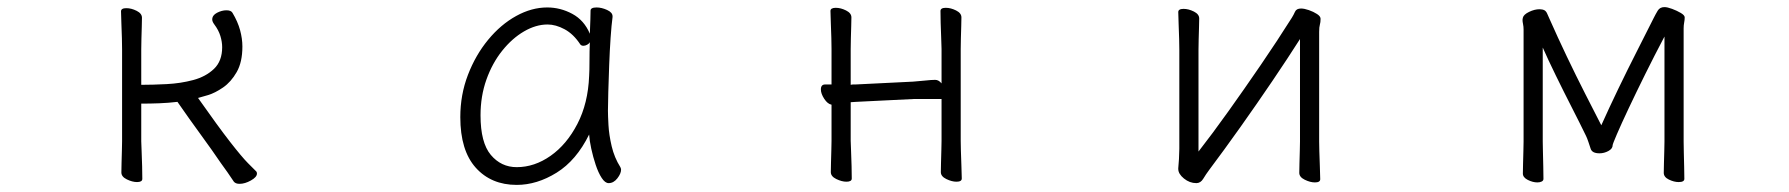

<svg xmlns="http://www.w3.org/2000/svg" viewBox="-20 -505 5040 541"><path d="M324 -366Q324 -376 323.5 -397Q323 -418 322 -440Q321 -462 321 -473Q321 -482 336 -482Q350 -482 365 -474.5Q380 -467 380 -455Q380 -447 379.5 -430.5Q379 -414 378.5 -396Q378 -378 378 -366V-266Q410 -266 449.5 -268Q489 -270 524.5 -279.5Q560 -289 583 -311Q606 -333 606 -372Q606 -387 601 -403.5Q596 -420 584 -436Q578 -444 578 -450Q578 -462 591.5 -469Q605 -476 618 -476Q631 -476 635 -469Q650 -444 656.5 -420Q663 -396 663 -374Q663 -330 647 -302Q631 -274 608.5 -258.5Q586 -243 566 -237Q546 -231 538 -229Q595 -148 628.5 -105Q662 -62 679 -45Q696 -28 700 -24Q704 -21 704 -16Q704 -6 687 3.5Q670 13 655 13Q644 13 639 7Q631 -5 621 -19.5Q611 -34 602 -46Q579 -80 546.5 -124.5Q514 -169 480 -218Q455 -215 429 -214Q403 -213 378 -213V-107Q378 -101 379 -80Q380 -59 380.5 -36Q381 -13 381 -1Q381 8 366 8Q353 8 337.5 0.5Q322 -7 322 -19Q322 -27 322.5 -45.5Q323 -64 323.5 -82Q324 -100 324 -107Z M1706 -457Q1703 -435 1700.5 -398.5Q1698 -362 1696.5 -321.5Q1695 -281 1694 -246Q1693 -211 1693 -193Q1693 -180 1694.5 -152.5Q1696 -125 1703.5 -93Q1711 -61 1728 -34Q1730 -30 1730 -27Q1730 -16 1719.5 -2.5Q1709 11 1695 11Q1685 11 1675.5 -3.5Q1666 -18 1658.5 -40.5Q1651 -63 1646 -86Q1641 -109 1640 -126Q1604 -53 1548.5 -18.5Q1493 16 1436 16Q1364 16 1320.5 -32.5Q1277 -81 1277 -175Q1277 -238 1298.5 -294Q1320 -350 1355.5 -393Q1391 -436 1434.5 -460Q1478 -484 1522 -484Q1559 -484 1592.5 -466Q1626 -448 1642 -410Q1643 -433 1643.5 -450.5Q1644 -468 1644 -475Q1644 -484 1661 -484Q1675 -484 1690.5 -477Q1706 -470 1706 -459ZM1642 -386Q1640 -382 1634.5 -379Q1629 -376 1624 -376Q1618 -376 1615 -380Q1596 -409 1571 -422.5Q1546 -436 1523 -436Q1490 -436 1456.5 -416.5Q1423 -397 1395 -362Q1367 -327 1350.5 -280.5Q1334 -234 1334 -180Q1334 -103 1363 -68.5Q1392 -34 1436 -34Q1486 -34 1531.5 -66Q1577 -98 1607 -156Q1637 -214 1640 -291Q1641 -306 1641 -333.5Q1641 -361 1642 -386Z M2633 -226H2554L2392 -218Q2388 -218 2384.5 -217.5Q2381 -217 2377 -217V-108Q2377 -102 2378 -81Q2379 -60 2379.5 -37Q2380 -14 2380 -2Q2380 7 2365 7Q2352 7 2336.5 -0.5Q2321 -8 2321 -20Q2321 -28 2321.5 -46.5Q2322 -65 2322.5 -83Q2323 -101 2323 -108V-210Q2312 -212 2302.5 -226.5Q2293 -241 2293 -253Q2293 -267 2305 -267H2323V-367Q2323 -377 2322.5 -398Q2322 -419 2321 -441Q2320 -463 2320 -474Q2320 -483 2335 -483Q2349 -483 2364 -475.5Q2379 -468 2379 -456Q2379 -448 2378.5 -431.5Q2378 -415 2377.5 -397Q2377 -379 2377 -367V-266Q2381 -267 2384.5 -267Q2388 -267 2391 -267L2553 -275Q2568 -276 2586.5 -278Q2605 -280 2615 -280Q2625 -280 2633 -270V-367Q2633 -377 2632 -398Q2631 -419 2630.5 -441Q2630 -463 2630 -474Q2630 -483 2645 -483Q2659 -483 2674 -475.5Q2689 -468 2689 -456Q2689 -448 2688.5 -431.5Q2688 -415 2687.5 -397Q2687 -379 2687 -367V-108Q2687 -102 2687.5 -81Q2688 -60 2689 -37Q2690 -14 2690 -2Q2690 7 2675 7Q2662 7 2646.5 -0.5Q2631 -8 2631 -20Q2631 -28 2631.5 -46.5Q2632 -65 2632.5 -83Q2633 -101 2633 -108Z M3643 -395Q3610 -343 3566 -278Q3522 -213 3475.5 -147.5Q3429 -82 3387 -26Q3378 -14 3370.5 -1.5Q3363 11 3351 11Q3332 11 3316 -2Q3300 -15 3300 -29V-31Q3301 -40 3302 -57Q3303 -74 3303 -86V-364Q3303 -374 3302.5 -395Q3302 -416 3301 -438Q3300 -460 3300 -471Q3300 -480 3315 -480Q3329 -480 3344 -472.5Q3359 -465 3359 -453Q3359 -445 3358.5 -428.5Q3358 -412 3357.5 -394Q3357 -376 3357 -364V-78Q3396 -128 3441 -191Q3486 -254 3532.5 -322Q3579 -390 3620 -455Q3625 -463 3629 -472Q3633 -481 3646 -481Q3655 -481 3668 -476.5Q3681 -472 3691 -465.5Q3701 -459 3701 -452Q3701 -442 3699 -435.5Q3697 -429 3697 -415V-106Q3697 -100 3697.5 -79Q3698 -58 3699 -35Q3700 -12 3700 0Q3700 9 3685 9Q3672 9 3656.5 1.5Q3641 -6 3641 -18Q3641 -26 3641.5 -44.5Q3642 -63 3642.5 -81Q3643 -99 3643 -106Z M4670 -402Q4642 -349 4616 -296.5Q4590 -244 4569 -199.5Q4548 -155 4536 -127Q4524 -99 4524 -96Q4524 -86 4512 -79.5Q4500 -73 4487 -73Q4466 -73 4462 -86Q4459 -95 4455.5 -105.5Q4452 -116 4449 -122Q4432 -157 4409 -202Q4386 -247 4364 -292Q4342 -337 4327 -371V-106Q4327 -100 4327.5 -79Q4328 -58 4328.5 -35.5Q4329 -13 4329 -1Q4329 4 4324 6.5Q4319 9 4312 9Q4299 9 4285 2Q4271 -5 4271 -16Q4271 -24 4271.5 -43Q4272 -62 4272.5 -80.5Q4273 -99 4273 -106V-422Q4273 -430 4271.5 -437Q4270 -444 4270 -449Q4270 -451 4270.5 -452.5Q4271 -454 4271 -455Q4273 -464 4288.5 -471.5Q4304 -479 4318 -479Q4326 -479 4332 -476Q4337 -473 4340 -465.5Q4343 -458 4346 -452Q4369 -400 4395 -345.5Q4421 -291 4446.5 -241Q4472 -191 4492 -152Q4514 -201 4540 -255Q4566 -309 4592.5 -361Q4619 -413 4640 -455Q4645 -465 4651 -475Q4657 -485 4670 -485Q4678 -485 4691.5 -480Q4705 -475 4716 -468.5Q4727 -462 4727 -456Q4727 -449 4725.5 -441.5Q4724 -434 4724 -425V-106Q4724 -96 4724.5 -75Q4725 -54 4725.5 -33.5Q4726 -13 4726 -1Q4726 8 4710 8Q4697 8 4682.5 1Q4668 -6 4668 -18Q4668 -26 4668.5 -44.5Q4669 -63 4669.5 -81Q4670 -99 4670 -106Z"/></svg>

Font: Moon Stars Kai T Light
Style: Regular
Weight: 300
Designer: GuiWonder
Version: Version 1.101